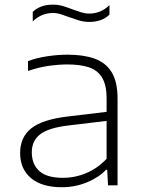

<svg xmlns="http://www.w3.org/2000/svg" viewBox="-20 -778 600 806"><path d="M239.5 8Q156 8 110.2 -30.2Q64.5 -68.5 64.5 -135.5Q64.5 -202 111.2 -239.2Q158 -276.5 264.5 -289L427.5 -308.5V-364.5Q427.5 -421.5 408.2 -452.8Q389 -484 352.2 -495.8Q315.5 -507.5 262.5 -507.5Q227.5 -507.5 184.5 -501.5Q141.5 -495.5 97.5 -480V-521.5Q133.5 -535 178 -541.8Q222.5 -548.5 264 -548.5Q330.5 -548.5 377.2 -531.8Q424 -515 448.8 -474.8Q473.5 -434.5 473.5 -364V0H433.5L430 -65.5H425.5Q395 -33 345 -12.5Q295 8 239.5 8ZM113.5 -138.5Q113.5 -88.5 145 -60Q176.5 -31.5 244 -31.5Q295 -31.5 342.5 -51.5Q390 -71.5 427.5 -111.5V-270.5L265 -251Q182.5 -241 148 -213.8Q113.5 -186.5 113.5 -138.5ZM354.5 -686Q331.5 -686 310.8 -692.5Q290 -699 270.5 -706Q253 -712.5 236 -718Q219 -723.5 202.5 -723.5Q153.5 -723.5 117.5 -688V-728Q148.5 -758.5 202.5 -758.5Q225.5 -758.5 246.2 -752Q267 -745.5 286.5 -738Q304 -731.5 321 -726.2Q338 -721 354.5 -721Q403.5 -721 439.5 -756.5V-716.5Q408.5 -686 354.5 -686Z"/></svg>

Font: Encode Sans Expanded Expanded ExtraLight
Style: Regular
Weight: 200
Width: 7
Designer: Multiple Designers
Foundry: Impallari Type
Version: Version 3.000; ttfautohint (v1.8.3) -l 8 -r 50 -G 200 -x 14 